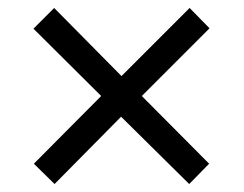

<svg xmlns="http://www.w3.org/2000/svg" viewBox="-20 -594 612 482"><path d="M456 -574 506 -523 336 -353 505 -183 455 -132 284 -301 117 -132 65 -183 234 -353 64 -522 116 -574 285 -403Z"/></svg>

Font: Noto Sans Cham
Style: Regular
Weight: 400
Designer: Monotype Design Team
Foundry: Monotype Imaging Inc.
Version: Version 2.002